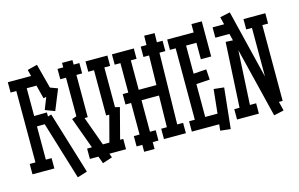

<svg xmlns="http://www.w3.org/2000/svg" viewBox="-116 -1186 2509 1611"><g transform="rotate(-15 1138.5 -380.5)"><path d="M69.8 -35.2V-765.1H160.2V-35.2ZM20 -89.8H210V0H20ZM20 -799.8H278.8V-710H20ZM112.8 -467.8 271 -470.2V-379.9L112.8 -377.9ZM258.8 -494.1 329.1 -672.9 414.1 -641.1 341.8 -462.9ZM215.8 -418.9 301.8 -443.8 466.8 96.2 380.9 123ZM208 -856 293.9 -877.9 362.8 -615.2 274.9 -591.8Z M546.9 -390.1 700.7 35.2 615.7 63 461.4 -361.8ZM832.5 0H518.6V-89.8H832.5ZM874.5 -355 790.5 -34.2 703.6 -57.1 787.6 -377ZM501.5 -342.8V-838.9H591.8V-342.8ZM451.7 -799.8H641.6V-710H451.7ZM694.8 -799.8H884.8V-710H694.8ZM744.6 -316.9V-765.1H834.5V-316.9Z M974.1 60.1V-765.1H1064.5V60.1ZM1210.4 -40 1226.1 -880.9 1316.4 -878.9 1300.3 -38.1ZM925.3 -454.1H1273.4V-363.8H925.3ZM924.3 -89.8H1114.3V0H924.3ZM924.3 -799.8H1114.3V-710H924.3ZM1174.3 -799.8H1364.3V-710H1174.3ZM1162.1 -89.8H1352.5V0H1162.1Z M1454.1 -35.2V-765.1H1544.4V-35.2ZM1404.3 -89.8H1694.3V0H1404.3ZM1404.3 -799.8H1688.5V-710H1404.3ZM1634.3 -566.9V-872.1H1724.1V-566.9ZM1636.2 54.2 1673.3 -297.9 1762.2 -288.1 1725.1 64ZM1494.1 -461.9 1656.2 -473.1 1662.1 -382.8 1500.5 -372.1Z M2207 -762.2V-51.8H2116.7V-762.2ZM1962.9 -648.9 1929.7 -32.2 1839.8 -37.1 1873 -653.8ZM2106.9 46.9 1882.8 -865.2 1970.7 -883.8 2193.8 27.8ZM2256.8 -710H2066.9V-799.8H2256.8ZM1986.8 0H1796.9V-89.8H1986.8ZM1969.7 -710H1798.8V-799.8H1969.7Z"/></g></svg>

Font: Opir
Style: Regular
Weight: 400
Designer: Maksym Kobuzan
Version: Version 1.000;FEAKit 1.0